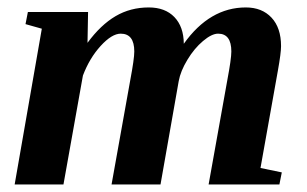

<svg xmlns="http://www.w3.org/2000/svg" viewBox="-20 -491 818 511"><path d="M595.7 -354Q595.7 -401.4 560.5 -401.4Q543.5 -401.4 520.3 -381.8Q497.1 -362.3 478.8 -332Q460.4 -301.8 455.6 -274.9L407.2 0H276.9L326.7 -277.8Q337.4 -334.5 337.4 -354Q337.4 -401.4 301.3 -401.4Q277.8 -401.4 248 -368.9Q218.3 -336.4 200.7 -290L148.9 0H19L91.3 -414.6L47.9 -426.8L54.2 -459H214.4L212.9 -377Q248 -424.8 287.6 -448Q327.1 -471.2 376 -471.2Q419.4 -471.2 444.1 -445.6Q468.8 -419.9 469.2 -374.5Q538.1 -471.2 634.3 -471.2Q677.2 -471.2 702.6 -444.1Q728 -417 728 -368.2Q728 -350.1 719.7 -303.7L673.3 -43.9L730 -32.2L723.6 0H535.2L585 -277.8Q595.7 -334.5 595.7 -354Z"/></svg>

Font: Tinos
Style: Bold Italic
Weight: 700
Italic angle: -16.333°
Designer: Steve Matteson
Foundry: Monotype Imaging Inc.
Version: Version 1.23